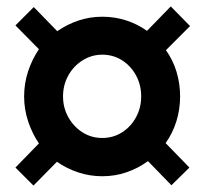

<svg xmlns="http://www.w3.org/2000/svg" viewBox="-20 -545 640 597"><path d="M84 32 28 -24 101 -99Q80 -130 67.5 -167.5Q55 -205 55 -245Q55 -286 67.5 -323.5Q80 -361 101 -392L28 -466L85 -523L158 -448Q188 -469 223.5 -481Q259 -493 298 -493Q337 -493 372.5 -481.5Q408 -470 437 -449L511 -525L571 -464L496 -389Q518 -358 529 -321.5Q540 -285 540 -245Q540 -205 528.5 -168Q517 -131 495 -100L569 -24L513 31L440 -44Q410 -22 374 -9.5Q338 3 298 3Q259 3 223 -9Q187 -21 157 -42ZM298 -116Q332 -116 359.5 -133.5Q387 -151 403 -180.5Q419 -210 419 -245Q419 -281 403 -310.5Q387 -340 359.5 -357.5Q332 -375 298 -375Q265 -375 237 -357.5Q209 -340 192.5 -310.5Q176 -281 176 -245Q176 -210 192.5 -180.5Q209 -151 236.5 -133.5Q264 -116 298 -116Z"/></svg>

Font: Nunito Sans 12pt ExtraLight ExtraBold
Style: Regular
Weight: 800
Version: Version 3.101;gftools[0.9.27]